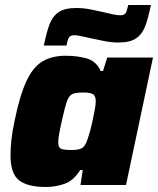

<svg xmlns="http://www.w3.org/2000/svg" viewBox="-20 -740 632 768"><path d="M164 8Q91 8 56.5 -18.5Q22 -45 22 -119Q22 -145 25.5 -179Q29 -213 38 -255Q59 -358 85.5 -415Q112 -472 150 -494.5Q188 -517 242 -517Q289 -517 326.5 -506.5Q364 -496 383 -456H392L409 -510H592L484 0H302L311 -60H301Q274 -17 237.5 -4.5Q201 8 164 8ZM265 -140Q292 -140 305 -146Q318 -152 326 -172Q331 -184 337.5 -206Q344 -228 349.5 -253Q355 -278 359 -300.5Q363 -323 363 -335Q363 -356 352 -363Q341 -370 313 -370Q284 -370 270 -364Q256 -358 247.5 -334Q239 -310 227 -255Q220 -224 216.5 -204Q213 -184 213 -171Q213 -149 225 -144.5Q237 -140 265 -140ZM155 -558Q165 -605 176.5 -638.5Q188 -672 212.5 -690Q237 -708 285 -708Q315 -708 343.5 -702Q372 -696 396 -691Q416 -686 432 -682.5Q448 -679 461 -679Q478 -679 483 -688Q488 -697 493 -720H584Q574 -673 562.5 -639.5Q551 -606 526.5 -588Q502 -570 454 -570Q424 -570 395.5 -576Q367 -582 343 -587Q323 -591 306.5 -595Q290 -599 278 -599Q261 -599 255.5 -589.5Q250 -580 246 -558Z"/></svg>

Font: Saira ExtraBold
Style: Italic
Weight: 800
Italic angle: -12°
Designer: Hector Gatti with collaboration of the Omnibus-Type team
Foundry: Omnibus-Type
Version: Version 1.100; ttfautohint (v1.8.3)